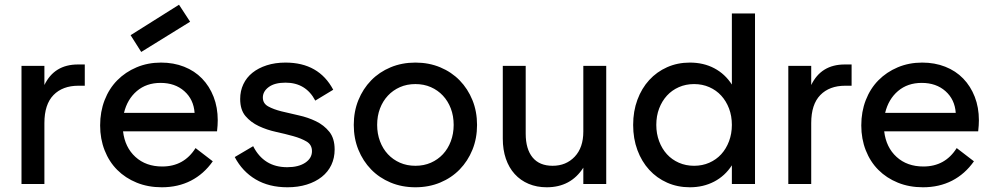

<svg xmlns="http://www.w3.org/2000/svg" viewBox="-20 -779 4203 813"><path d="M71 -500H168V-419Q210 -506 310 -506H339V-416H312Q245 -416 206.5 -376.5Q168 -337 168 -258V0H71Z M665 14Q607 14 559 -5.5Q511 -25 476.5 -59.5Q442 -94 423 -142.5Q404 -191 404 -248Q404 -306 423 -355Q442 -404 476.5 -439Q511 -474 558.5 -494Q606 -514 662 -514Q715 -514 759.5 -496.5Q804 -479 835.5 -446.5Q867 -414 884.5 -369Q902 -324 902 -270Q902 -249 899 -223H501Q509 -155 553.5 -114.5Q598 -74 667 -74Q759 -74 808 -152L881 -96Q843 -42 788.5 -14Q734 14 665 14ZM660 -428Q600 -428 559.5 -393.5Q519 -359 505 -301H804Q800 -358 760.5 -393Q721 -428 660 -428ZM785 -687 738 -759 533 -630 578 -559Z M1197 14Q1119 14 1062.5 -19.5Q1006 -53 974 -114L1052 -160Q1097 -71 1196 -71Q1244 -71 1272.5 -90Q1301 -109 1301 -139Q1301 -166 1278.5 -179.5Q1256 -193 1222 -202.5Q1188 -212 1149 -220.5Q1110 -229 1076 -245Q1042 -261 1019.5 -287.5Q997 -314 997 -360Q997 -394 1010.5 -422.5Q1024 -451 1049 -471Q1074 -491 1109.5 -502.5Q1145 -514 1189 -514Q1330 -514 1391 -399L1315 -353Q1275 -429 1189 -429Q1143 -429 1118 -410.5Q1093 -392 1093 -366Q1093 -341 1115.5 -328.5Q1138 -316 1172 -307.5Q1206 -299 1245 -290.5Q1284 -282 1318 -265.5Q1352 -249 1374.5 -221Q1397 -193 1397 -146Q1397 -110 1383 -80.5Q1369 -51 1342.5 -30Q1316 -9 1279 2.5Q1242 14 1197 14Z M1739 14Q1682 14 1634 -6Q1586 -26 1551.5 -61.5Q1517 -97 1497.5 -145Q1478 -193 1478 -250Q1478 -307 1497.5 -355Q1517 -403 1551.5 -438.5Q1586 -474 1634 -494Q1682 -514 1739 -514Q1796 -514 1844 -494Q1892 -474 1926.5 -438.5Q1961 -403 1980.5 -355Q2000 -307 2000 -250Q2000 -193 1980.5 -145Q1961 -97 1926.5 -61.5Q1892 -26 1844 -6Q1796 14 1739 14ZM1739 -77Q1775 -77 1804.5 -90Q1834 -103 1855.5 -126Q1877 -149 1889 -181Q1901 -213 1901 -250Q1901 -288 1889 -319.5Q1877 -351 1855.5 -374Q1834 -397 1804.5 -410Q1775 -423 1739 -423Q1703 -423 1673.5 -410Q1644 -397 1622.5 -374Q1601 -351 1589 -319.5Q1577 -288 1577 -250Q1577 -213 1589 -181Q1601 -149 1622.5 -126Q1644 -103 1673.5 -90Q1703 -77 1739 -77Z M2206 -213Q2206 -148 2235 -112.5Q2264 -77 2320 -77Q2377 -77 2413.5 -115.5Q2450 -154 2450 -222V-500H2547V0H2450V-69Q2397 14 2295 14Q2253 14 2218.5 -0.5Q2184 -15 2159.5 -42Q2135 -69 2122 -107Q2109 -145 2109 -192V-500H2206Z M3177 -722H3079V-421Q3050 -466 3004.5 -490Q2959 -514 2901 -514Q2849 -514 2805 -494.5Q2761 -475 2729 -440Q2697 -405 2679 -356.5Q2661 -308 2661 -250Q2661 -192 2679 -143.5Q2697 -95 2729 -60Q2761 -25 2805 -5.5Q2849 14 2901 14Q2958 14 3004 -10Q3050 -34 3079 -79V0H3177ZM2919 -77Q2884 -77 2854.5 -90Q2825 -103 2804 -126Q2783 -149 2771 -181Q2759 -213 2759 -250Q2759 -288 2771 -319.5Q2783 -351 2804 -374Q2825 -397 2854.5 -410Q2884 -423 2919 -423Q2954 -423 2983.5 -410Q3013 -397 3034 -374Q3055 -351 3067 -319.5Q3079 -288 3079 -250Q3079 -213 3067 -181Q3055 -149 3034 -126Q3013 -103 2983.5 -90Q2954 -77 2919 -77Z M3318 -500H3415V-419Q3457 -506 3557 -506H3586V-416H3559Q3492 -416 3453.5 -376.5Q3415 -337 3415 -258V0H3318Z M3888 14Q3830 14 3782 -5.5Q3734 -25 3699.5 -59.5Q3665 -94 3646 -142.5Q3627 -191 3627 -248Q3627 -306 3646 -355Q3665 -404 3699.5 -439Q3734 -474 3781.5 -494Q3829 -514 3885 -514Q3938 -514 3982.5 -496.5Q4027 -479 4058.5 -446.5Q4090 -414 4107.5 -369Q4125 -324 4125 -270Q4125 -249 4122 -223H3724Q3732 -155 3776.5 -114.5Q3821 -74 3890 -74Q3982 -74 4031 -152L4104 -96Q4066 -42 4011.5 -14Q3957 14 3888 14ZM3883 -428Q3823 -428 3782.5 -393.5Q3742 -359 3728 -301H4027Q4023 -358 3983.5 -393Q3944 -428 3883 -428Z"/></svg>

Font: NT Somic Medium
Style: Regular
Weight: 500
Designer: Ravid Balaliev — lead type designer, mastering
Michael Voronin — secret advisor, marketing
Ivan Kovalenko — best boy
Foundry: NT Type
Version: Version 0.7